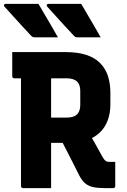

<svg xmlns="http://www.w3.org/2000/svg" viewBox="-33 -968 653 988"><path d="M165 -948Q183 -918 199 -890Q215 -862 231.5 -834.5Q248 -807 265 -776Q246 -776 230.5 -776Q215 -776 196 -776Q177 -776 145 -776Q139 -776 135 -778Q131 -780 129 -782Q102 -811 84 -830.5Q66 -850 52 -865.5Q38 -881 23.5 -897Q9 -913 -10 -934Q-14 -939 -12 -943.5Q-10 -948 -4 -948Q32 -948 53.5 -948Q75 -948 99.5 -948Q124 -948 165 -948ZM385 -948Q403 -918 419 -890Q435 -862 451.5 -834.5Q468 -807 485 -776Q466 -776 450.5 -776Q435 -776 416 -776Q397 -776 365 -776Q359 -776 355 -778Q351 -780 349 -782Q322 -811 304 -830.5Q286 -850 272 -865.5Q258 -881 243.5 -897Q229 -913 210 -934Q206 -939 208 -943.5Q210 -948 216 -948Q252 -948 274 -948Q296 -948 320 -948Q344 -948 385 -948ZM406 -318Q431 -274 451.5 -238Q472 -202 496 -158Q504 -145 510.5 -140Q517 -135 527 -135Q531 -135 533.5 -135Q536 -135 540 -135H560Q560 -101 560 -73Q560 -45 560 -11Q560 -6 557 -3Q554 0 549 0Q542 0 529.5 0Q517 0 507 0Q471 0 447 -5Q423 -10 406 -24Q389 -38 375 -65Q350 -114 325.5 -163Q301 -212 275 -261ZM30 -700Q98 -700 167 -700Q236 -700 304 -700Q367 -700 411 -685.5Q455 -671 482.5 -643Q510 -615 522.5 -576.5Q535 -538 535 -490V-431Q535 -385 521 -348Q507 -311 480 -285.5Q453 -260 415 -246.5Q377 -233 329 -233Q301 -233 272.5 -233Q244 -233 216 -233L205 -228V-363Q231 -363 257.5 -363Q284 -363 310 -363Q334 -363 349.5 -370Q365 -377 372.5 -392Q380 -407 380 -429V-499Q380 -516 376 -528Q372 -540 364 -548Q356 -556 342.5 -560.5Q329 -565 310 -565Q266 -565 220.5 -565Q175 -565 130.5 -565Q86 -565 41 -565Q36 -565 33 -568Q30 -571 30 -576Q30 -609 30 -638Q30 -667 30 -700ZM230 0Q193 0 158.5 0Q124 0 86 0Q81 0 78 -3Q75 -6 75 -11Q75 -91 75 -165.5Q75 -240 75 -313.5Q75 -387 75 -462Q75 -537 75 -616H242L230 -586Q230 -557 230 -529Q230 -501 230 -475Q230 -412 230 -352Q230 -292 230 -230Q230 -168 230 -98Q230 -71 230 -46Q230 -21 230 0Z"/></svg>

Font: Recursive ExtraBold
Style: Regular
Weight: 800
Version: Version 1.085